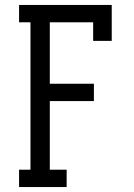

<svg xmlns="http://www.w3.org/2000/svg" viewBox="-20 -755 540 775"><path d="M57 0V-70H103V-665H57V-735H431V-590H356V-665H181V-417H359V-347H181V-70H249V0Z"/></svg>

Font: Iosevka Curly Slab
Style: Regular
Weight: 400
Monospace: yes
Designer: Belleve Invis
Foundry: Belleve Invis
Version: Version 22.1.2; ttfautohint (v1.8.4)